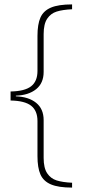

<svg xmlns="http://www.w3.org/2000/svg" viewBox="-20 -730 407 871"><path d="M150 -22V-181Q150 -228 121 -250.5Q92 -273 28 -274V-315Q92 -316 121 -338.5Q150 -361 150 -408V-567Q150 -620 163.5 -650.5Q177 -681 211 -695.5Q245 -710 307 -710V-688Q264 -686 237 -677.5Q210 -669 194 -645Q178 -621 178 -575V-404Q178 -353 144 -325.5Q110 -298 52 -296V-293Q110 -291 144 -263.5Q178 -236 178 -185V-14Q178 32 194 56Q210 80 237 88.5Q264 97 307 99V121Q245 121 211 106.5Q177 92 163.5 61.5Q150 31 150 -22Z"/></svg>

Font: Trirong Thin
Style: Regular
Weight: 250
Designer: Katatrad Team
Foundry: CadsonDemak
Version: Version 1.001